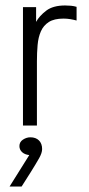

<svg xmlns="http://www.w3.org/2000/svg" viewBox="-20 -459 326 702"><path d="M218 -439Q229 -439 239.5 -438Q250 -437 260 -434V-384Q249 -387 237 -389Q225 -391 212 -391Q178 -391 158.5 -378.5Q139 -366 129.5 -344.5Q120 -323 117.5 -294.5Q115 -266 115 -235V0H64V-433H112V-379Q124 -401 149 -420Q174 -439 218 -439ZM15 223 87 108Q70 106 60.5 97Q51 88 51 75Q51 60 64 51.5Q77 43 91 43Q111 43 122.5 54.5Q134 66 134 86Q134 100 123 119.5Q112 139 92 171L59 223Z"/></svg>

Font: Tilda Sans Light
Style: Regular
Weight: 300
Designer: ParaType Ltd
Foundry: ParaType Ltd
Version: Version 1.009